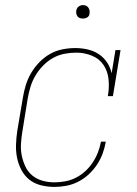

<svg xmlns="http://www.w3.org/2000/svg" viewBox="-20 -727 540 755"><path d="M194 8Q167 8 141 1.5Q115 -5 95.5 -20.5Q76 -36 64 -59Q52 -82 47 -107Q42 -132 43 -159Q44 -186 48 -213L70 -343Q74 -368 81.5 -392.5Q89 -417 102.5 -440Q116 -463 135 -482.5Q154 -502 177 -515Q200 -528 225.5 -533Q251 -538 276 -538Q301 -538 325 -532.5Q349 -527 368.5 -514Q388 -501 401 -481.5Q414 -462 419 -439L434 -530H454L424 -349H404Q410 -381 407 -413.5Q404 -446 387.5 -471Q371 -496 341.5 -508Q312 -520 280 -520Q257 -520 233.5 -515.5Q210 -511 188.5 -499Q167 -487 149.5 -469Q132 -451 119.5 -430Q107 -409 100 -386Q93 -363 89 -340L68 -210Q64 -186 62.5 -162Q61 -138 65.5 -115.5Q70 -93 80 -72Q90 -51 107 -37Q124 -23 146.5 -16.5Q169 -10 194 -10Q215 -10 236.5 -14Q258 -18 278 -28Q298 -38 315 -53.5Q332 -69 344.5 -88Q357 -107 365 -127.5Q373 -148 377 -170H396Q392 -146 383.5 -123Q375 -100 361 -79Q347 -58 328.5 -41Q310 -24 287.5 -12.5Q265 -1 241 3.5Q217 8 194 8ZM306 -654Q300 -654 294 -656Q288 -658 284.5 -663Q281 -668 280 -674Q279 -680 280 -686Q281 -691 283.5 -695Q286 -699 289.5 -701.5Q293 -704 297.5 -705.5Q302 -707 306 -707Q313 -707 318.5 -704.5Q324 -702 327.5 -697Q331 -692 332 -686Q333 -680 332 -674Q332 -669 329.5 -665Q327 -661 323 -658.5Q319 -656 315 -655Q311 -654 306 -654Z"/></svg>

Font: Iosevka Curly Slab ThObl
Style: Regular
Weight: 100
Italic angle: -9°
Monospace: yes
Designer: Belleve Invis
Foundry: Belleve Invis
Version: Version 11.0.0; ttfautohint (v1.8.3)